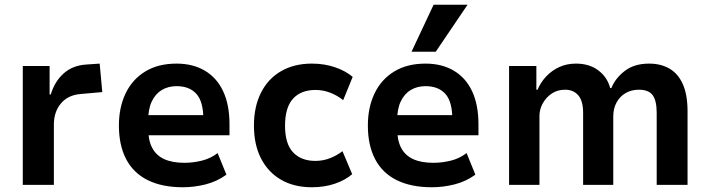

<svg xmlns="http://www.w3.org/2000/svg" viewBox="-20 -779 2993 809"><path d="M76 0V-501H189V-381H194Q210 -435 247.5 -469Q285 -503 342 -507L400 -511L411 -391L321 -383Q267 -379 237 -343.5Q207 -308 207 -254V0Z M751 10Q663 10 602.5 -20Q542 -50 511.5 -108.5Q481 -167 481 -250Q481 -326 509 -385Q537 -444 591.5 -477.5Q646 -511 724 -511Q793 -511 843.5 -481Q894 -451 920.5 -394Q947 -337 947 -255V-209H584V-294H851L837 -275Q837 -351 807.5 -383.5Q778 -416 724 -416Q689 -416 662 -400Q635 -384 619.5 -351.5Q604 -319 604 -267V-243Q604 -189 621 -156.5Q638 -124 672 -108.5Q706 -93 757 -93Q793 -93 830 -102Q867 -111 897 -134L934 -43Q894 -14 846 -2Q798 10 751 10Z M1294 10Q1219 10 1164.5 -21.5Q1110 -53 1080 -111Q1050 -169 1050 -250Q1050 -330 1080 -389Q1110 -448 1165 -479.5Q1220 -511 1294 -511Q1347 -511 1392 -495.5Q1437 -480 1466 -455L1426 -357Q1401 -377 1371 -388.5Q1341 -400 1310 -400Q1248 -400 1214.5 -363Q1181 -326 1181 -249Q1181 -173 1215 -137Q1249 -101 1309 -101Q1341 -101 1370.5 -112.5Q1400 -124 1423 -142L1464 -45Q1435 -20 1391 -5Q1347 10 1294 10Z M1800 10Q1712 10 1651.5 -20Q1591 -50 1560.5 -108.5Q1530 -167 1530 -250Q1530 -326 1558 -385Q1586 -444 1640.5 -477.5Q1695 -511 1773 -511Q1842 -511 1892.5 -481Q1943 -451 1969.5 -394Q1996 -337 1996 -255V-209H1633V-294H1900L1886 -275Q1886 -351 1856.5 -383.5Q1827 -416 1773 -416Q1738 -416 1711 -400Q1684 -384 1668.5 -351.5Q1653 -319 1653 -267V-243Q1653 -189 1670 -156.5Q1687 -124 1721 -108.5Q1755 -93 1806 -93Q1842 -93 1879 -102Q1916 -111 1946 -134L1983 -43Q1943 -14 1895 -2Q1847 10 1800 10ZM1714 -561 1807 -759H1950L1816 -561Z M2125 0V-501H2240V-401H2245Q2258 -432 2281.5 -457Q2305 -482 2336.5 -496.5Q2368 -511 2407 -511Q2463 -511 2501 -482.5Q2539 -454 2551 -408H2556Q2573 -450 2613 -480.5Q2653 -511 2715 -511Q2765 -511 2801.5 -489.5Q2838 -468 2857.5 -423.5Q2877 -379 2877 -310V0H2747V-303Q2747 -355 2730 -378Q2713 -401 2672 -401Q2640 -401 2615.5 -386.5Q2591 -372 2577.5 -346.5Q2564 -321 2564 -289V0H2437V-303Q2437 -354 2416.5 -377.5Q2396 -401 2361 -401Q2329 -401 2305 -385Q2281 -369 2267 -343.5Q2253 -318 2253 -291V0Z"/></svg>

Font: Nunito Sans 7pt SemiCondensed
Style: Bold
Weight: 700
Width: 4
Designer: Vernon Adams
Foundry: Vernon Adams
Version: Version 3.101;gftools[0.9.27]